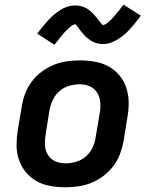

<svg xmlns="http://www.w3.org/2000/svg" viewBox="-20 -783 640 811"><path d="M256 8Q224 8 192.5 2.5Q161 -3 135 -17.5Q109 -32 89.5 -55.5Q70 -79 60 -108Q50 -137 50 -169Q50 -201 55 -233L72 -333Q76 -360 86 -387Q96 -414 114 -438Q132 -462 156 -480Q180 -498 207 -509Q234 -520 262 -524Q290 -528 317 -528Q349 -528 380.5 -522.5Q412 -517 438.5 -502.5Q465 -488 484.5 -464.5Q504 -441 513.5 -412Q523 -383 523.5 -351Q524 -319 518 -287L502 -187Q497 -160 487 -133Q477 -106 459 -82Q441 -58 417 -40Q393 -22 366.5 -11Q340 0 311.5 4Q283 8 256 8ZM256 -93Q278 -93 301 -99.5Q324 -106 342.5 -122Q361 -138 371 -159.5Q381 -181 384 -203L401 -303Q405 -326 403.5 -349Q402 -372 391 -390.5Q380 -409 360 -418Q340 -427 317 -427Q295 -427 272 -420.5Q249 -414 231 -398Q213 -382 203 -360.5Q193 -339 189 -317L173 -217Q169 -194 170 -171Q171 -148 182 -129.5Q193 -111 213 -102Q233 -93 256 -93ZM210 -594 137 -641Q150 -658 162 -672.5Q174 -687 185 -699Q196 -711 208 -721Q220 -731 234.5 -740.5Q249 -750 265 -755Q281 -760 298 -760Q303 -760 307.5 -759.5Q312 -759 317 -758Q322 -757 327 -755.5Q332 -754 336.5 -752Q341 -750 345 -748Q349 -746 352.5 -743.5Q356 -741 360 -737.5Q364 -734 368 -730.5Q372 -727 375 -723.5Q378 -720 381 -716.5Q384 -713 387 -710Q390 -707 392.5 -703.5Q395 -700 398.5 -695Q402 -690 405 -686.5Q408 -683 412 -679.5Q416 -676 415 -675H414Q415 -677 419 -678Q423 -679 426.5 -681Q430 -683 434 -686.5Q438 -690 439.5 -691.5Q441 -693 443 -695Q445 -697 447.5 -699Q450 -701 452.5 -703.5Q455 -706 457 -708.5Q459 -711 461.5 -713.5Q464 -716 466.5 -719Q469 -722 471.5 -725.5Q474 -729 477 -732Q480 -735 483 -739Q486 -743 489 -747Q492 -751 495 -755Q498 -759 502 -763L575 -717Q562 -699 550 -684.5Q538 -670 527 -658Q516 -646 504 -636Q492 -626 477.5 -617Q463 -608 447.5 -602.5Q432 -597 415 -597Q410 -597 405 -597.5Q400 -598 395 -599Q390 -600 385.5 -601.5Q381 -603 376 -605Q371 -607 367 -609.5Q363 -612 359.5 -614.5Q356 -617 352 -620Q348 -623 344 -626.5Q340 -630 337 -633.5Q334 -637 331 -640.5Q328 -644 325 -647.5Q322 -651 319.5 -654Q317 -657 313.5 -662Q310 -667 307 -671Q304 -675 300.5 -678.5Q297 -682 297 -683H298Q297 -680 293 -679Q289 -678 285.5 -676Q282 -674 278 -671Q274 -668 272.5 -666Q271 -664 269 -662Q267 -660 264.5 -658Q262 -656 260 -654Q258 -652 255.5 -649.5Q253 -647 250.5 -644Q248 -641 245.5 -638Q243 -635 240.5 -632Q238 -629 235 -625.5Q232 -622 229.5 -618.5Q227 -615 223.5 -611Q220 -607 217 -603Q214 -599 210 -594Z"/></svg>

Font: Iosevka Aile Oblique
Style: Bold
Weight: 700
Italic angle: -9°
Designer: Belleve Invis
Foundry: Belleve Invis
Version: Version 31.1.0; ttfautohint (v1.8.4)